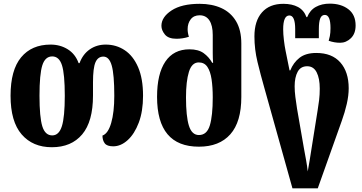

<svg xmlns="http://www.w3.org/2000/svg" viewBox="-20 -795 1988 1055"><path d="M265 14Q160 14 99 -56.5Q38 -127 38 -269Q38 -410 96 -480Q154 -550 258 -550Q311 -550 352.5 -524Q394 -498 412 -448H417Q435 -497 473 -523.5Q511 -550 561 -550Q619 -550 665.5 -519Q712 -488 739 -425.5Q766 -363 766 -269Q766 -183 742.5 -121Q719 -59 681.5 -25Q644 9 602 9Q568 9 555.5 -7.5Q543 -24 543 -50Q574 -61 591 -119.5Q608 -178 608 -269Q608 -385 594 -434.5Q580 -484 548 -484Q518 -484 504.5 -452.5Q491 -421 491 -343V-270Q491 -127 431.5 -56.5Q372 14 265 14ZM267 -51Q304 -51 320 -101.5Q336 -152 336 -269Q336 -388 320.5 -436.5Q305 -485 267 -485Q228 -485 212.5 -436Q197 -387 197 -269Q197 -151 212.5 -101Q228 -51 267 -51Z M1073 11Q843 11 843 -263Q843 -389 888.5 -456.5Q934 -524 1021 -524Q1070 -524 1099 -503Q1128 -482 1146 -450H1151Q1149 -473 1149 -503.5Q1149 -534 1149 -560V-603Q1149 -655 1130.5 -683Q1112 -711 1077 -711Q1045 -711 1028 -689Q1011 -667 1011 -635Q1011 -614 1018 -593Q1000 -587 982.5 -584.5Q965 -582 950 -582Q905 -582 886 -605.5Q867 -629 867 -653Q867 -701 922.5 -737.5Q978 -774 1077 -774Q1145 -774 1196.5 -750.5Q1248 -727 1277 -678.5Q1306 -630 1306 -556V-262Q1306 -125 1245.5 -57Q1185 11 1073 11ZM1073 -53Q1117 -53 1133 -106Q1149 -159 1149 -260Q1149 -316 1142.5 -359.5Q1136 -403 1119.5 -427.5Q1103 -452 1072 -452Q1034 -452 1018 -400Q1002 -348 1002 -260Q1002 -156 1018 -104.5Q1034 -53 1073 -53Z M1587 240 1432 -314Q1412 -384 1395 -454Q1378 -524 1378 -595Q1378 -680 1419.5 -727Q1461 -774 1537 -774Q1585 -774 1617.5 -756.5Q1650 -739 1664 -701H1668Q1683 -739 1715.5 -757Q1748 -775 1792 -775Q1854 -775 1894 -744.5Q1934 -714 1934 -655Q1934 -610 1908 -585Q1882 -560 1849 -560Q1817 -560 1786 -571Q1789 -580 1792.5 -597Q1796 -614 1796 -641Q1796 -713 1765 -713Q1747 -713 1739.5 -693.5Q1732 -674 1732 -635V-585H1602V-635Q1602 -710 1570 -710Q1536 -710 1536 -634Q1536 -608 1540 -574.5Q1544 -541 1549 -517L1571 -408H1575Q1592 -451 1626 -477.5Q1660 -504 1718 -504Q1804 -504 1850 -452Q1896 -400 1896 -310Q1896 -270 1885.5 -224Q1875 -178 1858 -131L1726 240ZM1671 147Q1676 119 1682 83Q1688 47 1692 20L1725 -187Q1730 -216 1733.5 -245.5Q1737 -275 1737 -308Q1737 -364 1720 -397.5Q1703 -431 1668 -431Q1632 -431 1615.5 -400.5Q1599 -370 1599 -321Q1599 -293 1603 -262Q1607 -231 1612 -199L1650 20Q1656 52 1662 85.5Q1668 119 1671 147Z"/></svg>

Font: Noto Serif Georgian Condensed ExtraBold
Style: Regular
Weight: 800
Width: 3
Designer: Monotype Design Team, Akaki Razmadze
Foundry: Google LLC
Version: Version 2.003; ttfautohint (v1.8.4.7-5d5b)